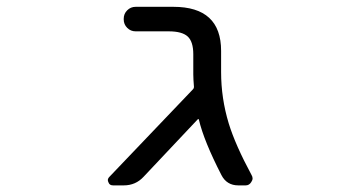

<svg xmlns="http://www.w3.org/2000/svg" viewBox="-20 -567 1040 566"><path d="M631.8 -354.5Q631.8 -277.3 654.3 -203.1Q673.8 -139.6 721.7 -50.8Q724.6 -45.9 724.6 -41Q724.6 -36.1 720.7 -30.3Q714.8 -20.5 704.1 -20.5H682.6Q648.4 -20.5 632.8 -50.8Q581.1 -151.4 566.4 -213.9Q565.4 -217.8 562.5 -214.8L403.3 -45.9Q379.9 -20.5 344.7 -20.5H313.5Q302.7 -20.5 299.8 -29.3Q297.9 -33.2 297.9 -36.1Q297.9 -41 302.7 -45.9L548.8 -303.7Q551.8 -306.6 551.8 -310.5Q549.8 -335 549.8 -347.7V-407.2Q549.8 -444.3 533.2 -459.5Q516.6 -474.6 477.5 -474.6H379.9Q365.2 -474.6 355 -484.9Q344.7 -495.1 344.7 -509.8V-511.7Q344.7 -526.4 355 -536.6Q365.2 -546.9 379.9 -546.9H491.2Q631.8 -546.9 631.8 -417Z"/></svg>

Font: Rounded-L Mgen+ 2m regular
Style: Regular
Weight: 400
Designer: [Source Han Sans]
Ryoko NISHIZUKA  (kana & ideographs); Paul D. Hunt (Latin, Greek & Cyrillic); Wenlong ZHANG  (bopomofo
Version: Version 1.059.20150602